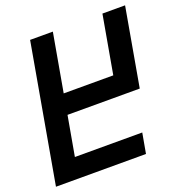

<svg xmlns="http://www.w3.org/2000/svg" viewBox="-131 -837 891 948"><g transform="rotate(-20 315.0 -362.5)"><path d="M130.5 -725H250L196 -420H456.5L510.5 -725H629.5L557 -314H177.5L140.5 -106H494.5L475.5 0H2.5Z"/></g></svg>

Font: JuliaMono SemiBoldItalic
Style: Regular
Weight: 600
Italic angle: -9°
Monospace: yes
Designer: cormullion
Foundry: corm
Version: Version 0.049; ttfautohint (v1.8.4)